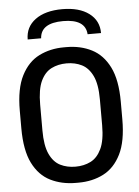

<svg xmlns="http://www.w3.org/2000/svg" viewBox="-60 -940 720 996"><g transform="rotate(-5 300.0 -442.0)"><path d="M294 10Q221 10 162.5 -19Q104 -48 70.5 -115Q37 -182 37 -297V-389Q37 -503 71.5 -570.5Q106 -638 164 -667Q222 -696 293 -696H307Q380 -696 438 -666.5Q496 -637 529.5 -570Q563 -503 563 -389V-297Q563 -183 529.5 -116Q496 -49 438.5 -19.5Q381 10 308 10ZM300 -74Q344 -74 379 -91.5Q414 -109 435 -153Q456 -197 456 -276V-411Q456 -490 435 -533.5Q414 -577 379 -594.5Q344 -612 300 -612Q256 -612 221 -594.5Q186 -577 165.5 -533.5Q145 -490 145 -411V-276Q145 -197 165.5 -153Q186 -109 221 -91.5Q256 -74 300 -74ZM110 -753Q110 -818 161.5 -856Q213 -894 302 -894Q390 -894 441 -856Q492 -818 492 -753H422Q417 -832 301 -832Q185 -832 180 -753Z"/></g></svg>

Font: Chivo Mono
Style: Regular
Weight: 400
Monospace: yes
Designer: Hector Gatti
Foundry: Omnibus-Type
Version: Version 1.008; ttfautohint (v1.8.4.7-5d5b)